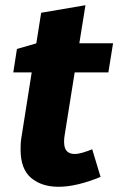

<svg xmlns="http://www.w3.org/2000/svg" viewBox="-20 -703 454 737"><path d="M366 -24Q323 -6 281.5 4Q240 14 205 14Q140 14 99.5 -20Q59 -54 59 -129Q59 -140 59.5 -150.5Q60 -161 62 -174L105 -446L121 -425H31L45 -515L145 -544L116 -515L138 -654L308 -683L281 -515L270 -537H414L396 -425H249L270 -446L228 -183Q227 -179 226.5 -172.5Q226 -166 226 -159Q226 -134 236.5 -123Q247 -112 266 -112Q280 -112 297 -117Q314 -122 334 -130Z"/></svg>

Font: Bitter Thin ExtraBold
Style: Italic
Weight: 800
Italic angle: -9°
Version: Version 2.002